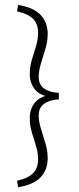

<svg xmlns="http://www.w3.org/2000/svg" viewBox="-20 -592 324 790"><path d="M136.7 65.4Q136.7 36.1 128.2 8.8Q119.6 -18.6 111.1 -46.9Q102.5 -75.2 102.5 -106.4Q102.5 -143.6 123.5 -169.7Q144.5 -195.8 190.9 -202.6V-191.9Q143.1 -198.7 122.8 -225.1Q102.5 -251.5 102.5 -286.6Q102.5 -317.9 111.1 -346.2Q119.6 -374.5 128.2 -402.1Q136.7 -429.7 136.7 -459Q136.7 -492.2 117.4 -513.2Q98.1 -534.2 49.8 -545.4L54.7 -571.8Q119.1 -561 147.7 -530Q176.3 -499 176.3 -452.1Q176.3 -423.3 167 -391.8Q157.7 -360.4 148.4 -330.6Q139.2 -300.8 139.2 -275.4Q139.2 -244.1 161.6 -227.8Q184.1 -211.4 222.2 -210V-183.1Q184.1 -181.2 161.6 -165Q139.2 -148.9 139.2 -117.2Q139.2 -92.3 148.4 -62.5Q157.7 -32.7 167 -1.7Q176.3 29.3 176.3 58.6Q176.3 105.5 147.7 136.7Q119.1 168 54.7 178.2L49.8 151.9Q98.1 140.6 117.4 119.4Q136.7 98.1 136.7 65.4Z"/></svg>

Font: Lateef ExtraLight
Style: Regular
Weight: 200
Designer: SIL International
Foundry: SIL International
Version: Version 4.200